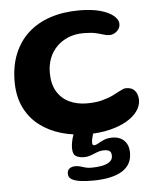

<svg xmlns="http://www.w3.org/2000/svg" viewBox="-53 -558 696 828"><g transform="rotate(-5 295.5 -144.0)"><path d="M311 22.5Q250.5 22.5 197.2 7Q144 -8.5 103.2 -39.8Q62.5 -71 39.5 -118.8Q16.5 -166.5 16.5 -230.5Q16.5 -297.5 37.8 -350Q59 -402.5 98.8 -438.8Q138.5 -475 194.8 -493.8Q251 -512.5 320.5 -512.5Q375 -512.5 412.5 -501.8Q450 -491 469.2 -474.2Q488.5 -457.5 488.5 -439.5Q488.5 -427 481.8 -417Q475 -407 464.2 -401Q453.5 -395 441.5 -395Q429 -395 415.8 -399.5Q402.5 -404 382.5 -408.5Q362.5 -413 330.5 -413Q295 -413 266 -401.5Q237 -390 215.5 -369Q194 -348 182.5 -319Q171 -290 171 -255Q171 -207 190 -174.8Q209 -142.5 242.8 -126.2Q276.5 -110 319.5 -110Q357.5 -110 385.8 -117.5Q414 -125 434.5 -135.2Q455 -145.5 469 -153Q483 -160.5 492 -160.5Q512.5 -160.5 523.8 -151.8Q535 -143 539.5 -130.2Q544 -117.5 544 -105.5Q544 -80 527.5 -57Q511 -34 480.5 -16.2Q450 1.5 407 12Q364 22.5 311 22.5ZM315 224Q288.5 224 264.5 221.2Q240.5 218.5 225.5 210.2Q210.5 202 210.5 185.5Q210.5 169 220.8 162.2Q231 155.5 245 155.5Q257 155.5 266.8 158.5Q276.5 161.5 287.8 164.8Q299 168 315 168Q340.5 168 361.2 163.8Q382 159.5 394.2 150Q406.5 140.5 406.5 125Q406.5 110 399 104Q391.5 98 376 98Q359 98 344.8 103.5Q330.5 109 316.5 114.5Q302.5 120 286 120Q266.5 120 252.2 112Q238 104 238 76.5Q238 64.5 240.8 50.2Q243.5 36 248 23Q252.5 10 256 3Q262.5 -9 273.5 -17.2Q284.5 -25.5 306 -25.5Q321.5 -25.5 329.5 -17.5Q337.5 -9.5 337.5 1Q337.5 13 332 30Q326.5 47 326.5 61.5Q326.5 72.5 334 72.5Q342.5 72.5 353 66Q363.5 59.5 378.8 53Q394 46.5 416 46.5Q435 46.5 450.8 54.2Q466.5 62 476 78Q485.5 94 485.5 119Q485.5 171.5 441.2 197.8Q397 224 315 224Z"/></g></svg>

Font: Gluten Thin Medium
Style: Regular
Weight: 500
Version: Version 1.300